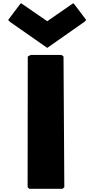

<svg xmlns="http://www.w3.org/2000/svg" viewBox="-20 -1176 588 1203"><path d="M365 -832H173L154 -822L153 -3L164 7H372L383 -3L378 -822ZM102 -1145 31 -1051 41 -1040 276 -876 510 -1040 520 -1051 449 -1145 439 -1156 276 -1043 112 -1156Z"/></svg>

Font: Hussar Woodtype
Style: Ultra
Weight: 900
Foundry: Cannot Into Space Fonts
Version: Version 1.07